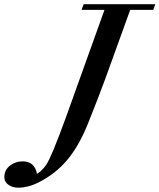

<svg xmlns="http://www.w3.org/2000/svg" viewBox="-208 -683 754 908"><path d="M-122.1 204.6Q-148.9 204.6 -168.2 190.9Q-187.5 177.2 -187.5 154.8Q-187.5 121.6 -161.6 100.8Q-135.7 80.1 -101.1 80.1Q-43.9 80.1 -33.2 139.2Q-9.3 125 10.3 96.7Q35.2 60.5 102.5 -124.5L286.1 -636.2H177.7L187.5 -663.1H526.4L516.6 -636.2H407.7L289.1 -308.1Q258.8 -225.1 207 -96.2Q165.5 7.3 109.4 74Q53.2 140.6 -29.3 181.6Q-76.7 204.6 -122.1 204.6Z"/></svg>

Font: Elstob 14pt SemiBold
Style: Italic
Weight: 600
Italic angle: -20°
Designer: Peter S. Baker
Version: Version 1.015